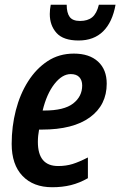

<svg xmlns="http://www.w3.org/2000/svg" viewBox="-20 -776 505 806"><path d="M199 10Q120 10 74.5 -37.5Q29 -85 29 -172Q29 -245 46.5 -313Q64 -381 98 -434.5Q132 -488 180 -519.5Q228 -551 290 -551Q355 -551 391.5 -517.5Q428 -484 428 -425Q428 -335 357.5 -283.5Q287 -232 156 -232H144Q139 -206 139 -180Q139 -79 224 -79Q257 -79 284.5 -87.5Q312 -96 349 -115V-28Q314 -8 278 1Q242 10 199 10ZM166 -312Q249 -312 287 -341.5Q325 -371 325 -417Q325 -439 313 -452Q301 -465 277 -465Q241 -465 208.5 -423.5Q176 -382 159 -312ZM310 -606Q246 -606 217.5 -637.5Q189 -669 189 -717Q189 -736 193 -756H260Q260 -722 272.5 -705Q285 -688 316 -688Q348 -688 367 -703.5Q386 -719 395 -756H465Q452 -683 413 -644.5Q374 -606 310 -606Z"/></svg>

Font: Noto Sans Condensed SemiBold
Style: Italic
Weight: 600
Width: 3
Italic angle: -12°
Designer: Monotype Design Team
Foundry: Monotype Imaging Inc.
Version: Version 2.013; ttfautohint (v1.8.4.7-5d5b)